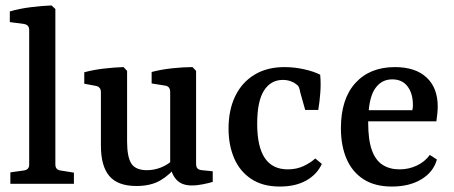

<svg xmlns="http://www.w3.org/2000/svg" viewBox="-20 -674 1663 704"><path d="M183 -71Q183 -52 201 -49L251 -41V0H18V-42L68 -49Q87 -52 87 -70V-564Q87 -583 68 -586L16 -593V-632Q49 -642 92 -647.5Q135 -653 169 -654L183 -641Z M629 -67Q603 -33 568 -12.5Q533 8 480 8Q412 8 381 -28.5Q350 -65 350 -140V-336Q350 -355 332 -359L289 -367V-409Q322 -418 360.5 -422.5Q399 -427 433 -428L446 -414V-155Q446 -99 461.5 -74.5Q477 -50 519 -50Q545 -50 570.5 -60Q596 -70 618 -91ZM760 -7Q747 -3 725 1.5Q703 6 683 6Q647 6 628 -14Q609 -34 604 -68V-337Q604 -357 586 -360L536 -368V-410Q569 -419 610.5 -423.5Q652 -428 686 -428L699 -414V-74Q699 -61 704.5 -56Q710 -51 720 -50L760 -46Z M818 -202Q818 -271 842.5 -321.5Q867 -372 913 -400Q959 -428 1023 -428Q1059 -428 1095 -420Q1131 -412 1154 -400Q1157 -368 1154.5 -334.5Q1152 -301 1147 -271H1099L1081 -335Q1079 -347 1076 -354Q1073 -361 1066 -365Q1058 -372 1045 -376.5Q1032 -381 1017 -381Q973 -381 948 -342Q923 -303 923 -220Q923 -136 951 -94.5Q979 -53 1035 -53Q1068 -53 1094 -65.5Q1120 -78 1136 -93L1160 -73Q1143 -35 1103.5 -12.5Q1064 10 1006 10Q943 10 901 -18Q859 -46 838.5 -94Q818 -142 818 -202Z M1230 -204Q1230 -311 1283 -369.5Q1336 -428 1428 -428Q1503 -428 1544 -390Q1585 -352 1585 -283Q1585 -272 1583.5 -257Q1582 -242 1580 -229H1298V-270H1492Q1493 -275 1493.5 -279Q1494 -283 1494 -289Q1494 -331 1474.5 -357Q1455 -383 1418 -383Q1377 -383 1353.5 -346.5Q1330 -310 1330 -224Q1330 -161 1343.5 -123.5Q1357 -86 1383 -69.5Q1409 -53 1445 -53Q1479 -53 1508.5 -67Q1538 -81 1556 -106L1582 -89Q1569 -43 1525 -16.5Q1481 10 1417 10Q1354 10 1312.5 -17Q1271 -44 1250.5 -92Q1230 -140 1230 -204Z"/></svg>

Font: Rasa Medium
Style: Regular
Weight: 500
Designer: Anna Giedrys (Yrsa+Rasa design), David Brezina (Yrsa art-direction, Rasa art-direction, design)
Foundry: Rosetta Type Foundry
Version: Version 2.004